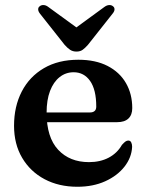

<svg xmlns="http://www.w3.org/2000/svg" viewBox="-20 -719 573 752"><path d="M498 -295.5Q498 -269 483 -254.8Q468 -240.5 439 -240.5H127V-278.5H331.5Q357 -278.5 357 -301.5Q357 -367.5 333 -401.8Q309 -436 268.5 -436Q237.5 -436 213.5 -417Q189.5 -398 176 -362.8Q162.5 -327.5 162.5 -277.5Q162.5 -181 207.8 -132.5Q253 -84 328.5 -84Q372.5 -84 405.8 -101.5Q439 -119 457.5 -151.5Q466.5 -161.5 471.8 -165Q477 -168.5 482.5 -168.5Q490.5 -168.5 494 -161.2Q497.5 -154 497.5 -144Q495.5 -102 467.5 -66.2Q439.5 -30.5 392 -9Q344.5 12.5 283 12.5Q210.5 12.5 154.5 -17.2Q98.5 -47 66.8 -100.8Q35 -154.5 35 -226.5Q35 -302 65.2 -360.5Q95.5 -419 152 -452Q208.5 -485 287 -485Q354 -485 401.2 -460.8Q448.5 -436.5 473.2 -393.8Q498 -351 498 -295.5ZM309 -590 169.5 -691.5Q160 -699 150.5 -699.2Q141 -699.5 135 -694Q129.5 -690 129.5 -682.2Q129.5 -674.5 137 -665L233 -543.5Q244 -531 254.5 -524Q265 -517 279.5 -517Q294 -517 303.8 -524Q313.5 -531 324.5 -543.5L420.5 -665Q428.5 -674.5 428.5 -682.2Q428.5 -690 423 -694Q417 -699.5 407.8 -699.2Q398.5 -699 388.5 -691.5L249.5 -590Z"/></svg>

Font: Fraunces SemiBold
Style: Regular
Weight: 600
Version: Version 1.000;[b76b70a41]